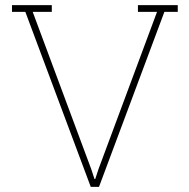

<svg xmlns="http://www.w3.org/2000/svg" viewBox="-20 -731 740 751"><path d="M623 -684.6 367.2 0H335L79.1 -684.6H26.9V-710.9H182.6V-684.6H107.9L336.9 -69.3L349.6 -30.8H352.5L365.2 -69.3L594.2 -684.6H519.5V-710.9H675.3V-684.6Z"/></svg>

Font: Battambang Thin
Style: Regular
Weight: 100
Designer: Danh Hong
Version: Version 8.002; ttfautohint (v1.8.3)